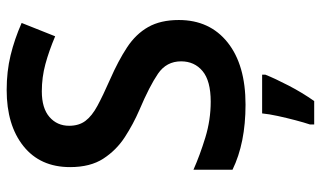

<svg xmlns="http://www.w3.org/2000/svg" viewBox="-218 -546 985 590"><g transform="rotate(-90 275.0 -251.5)"><path d="M508 -195Q508 -100 439 -45Q370 10 248 10Q130 10 48 -30V-150Q93 -130 147 -113.5Q201 -97 257 -97Q321 -97 351 -122Q381 -147 381 -188Q381 -233 343 -259Q305 -285 232 -316Q188 -335 148 -361Q108 -387 82 -427Q56 -467 56 -529Q56 -621 120.5 -672.5Q185 -724 293 -724Q350 -724 399.5 -712Q449 -700 499 -678L458 -575Q413 -594 372.5 -605Q332 -616 289 -616Q237 -616 210 -592.5Q183 -569 183 -532Q183 -502 198 -482Q213 -462 244.5 -445Q276 -428 326 -406Q383 -381 424 -354Q465 -327 486.5 -289Q508 -251 508 -195ZM340 71Q328 101 306.5 142.5Q285 184 259 221H187V208Q193 190 200 163.5Q207 137 213 109.5Q219 82 221 61H340Z"/></g></svg>

Font: Noto Sans Ethiopic SemiBold
Style: Regular
Weight: 600
Designer: Monotype Design Team
Foundry: Monotype Imaging Inc.
Version: Version 2.102; ttfautohint (v1.8.4.7-5d5b)